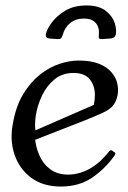

<svg xmlns="http://www.w3.org/2000/svg" viewBox="-20 -673 471 704"><path d="M399.8 -102.5Q365 -53.5 317.2 -21.2Q269.5 11 203 11Q137.5 11 94 -21.5Q50.5 -54 32.8 -107.5Q15 -161 28 -224Q39 -285 65.5 -328.5Q92 -372 126.1 -399Q160.2 -426 197.1 -438.5Q234 -451 268.5 -451Q314 -451 343.5 -439Q373 -427 389.2 -407.5Q405.5 -388 410.2 -366.1Q415 -344.2 411 -323.8Q406 -299.5 393.8 -285.1Q381.5 -270.8 356.1 -259.1Q330.8 -247.5 287 -230L61.2 -141.8L57 -172L358.5 -303.5L312.2 -253.5Q327.5 -288.2 327.9 -323.2Q328.2 -358.2 309.5 -381.9Q290.8 -405.5 249 -405.5Q208.8 -405.5 180 -382Q151.2 -358.5 134.1 -322.5Q117 -286.5 111.2 -248.8Q105.5 -211 112 -182.8L108 -171.5Q110.2 -135.5 124.1 -103.8Q138 -72 164.2 -52.4Q190.5 -32.8 229.8 -32.8Q268.5 -32.8 306.9 -53.2Q345.2 -73.8 380 -117.8Q385.2 -124.2 390.2 -121.2L400.8 -114Q405.5 -110.5 399.8 -102.5ZM297 -653Q342 -653 366.9 -633.9Q391.8 -614.8 400 -590.1Q408.2 -565.5 404.8 -547Q403 -540 398.8 -536.5Q394.5 -533 386.8 -532Q381.2 -531.8 371.2 -530.8Q361.2 -529.8 355.8 -529.8Q346.8 -529 343.8 -532Q340.8 -535 342.5 -545Q345.2 -572.2 331.2 -588.6Q317.2 -605 287.5 -605Q257.8 -605 237.5 -588.6Q217.2 -572.2 210 -545Q207 -535 203 -532Q199 -529 190 -529.8Q184.5 -529.8 175.1 -530.8Q165.8 -531.8 160 -532Q146 -534 148 -547Q151.5 -565.5 169.6 -590.1Q187.8 -614.8 219.5 -633.9Q251.2 -653 297 -653Z"/></svg>

Font: Young Serif Light
Style: Italic
Weight: 300
Italic angle: -10.979°
Designer: Bastien Sozeau
Foundry: NBR — Bastien Sozeau
Version: Version 5.001